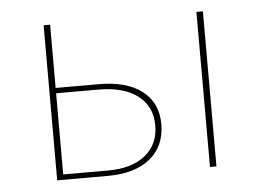

<svg xmlns="http://www.w3.org/2000/svg" viewBox="-38 -454 682 502"><g transform="rotate(-5 302.5 -203.5)"><path d="M377 -123Q377 -65 337 -32.5Q297 0 226 0H93V-407H110V-241H223Q296 -241 336.5 -210Q377 -179 377 -123ZM361 -121Q361 -171 324 -199Q287 -227 222 -227H110V-14H228Q290 -14 325.5 -42.5Q361 -71 361 -121ZM494 -407H511V0H494Z"/></g></svg>

Font: Ysabeau Thin
Style: Regular
Weight: 200
Designer: Christian Thalmann (Catharsis Fonts)
Version: Version 0.003